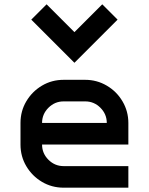

<svg xmlns="http://www.w3.org/2000/svg" viewBox="-20 -870 690 890"><path d="M75 -200V-300Q75 -355 102 -400.5Q129 -446 174.5 -473Q220 -500 275 -500H375Q429 -500 475 -473Q521 -446 548 -400Q575 -354 575 -300V-200H175Q175 -159 204.5 -129.5Q234 -100 275 -100H575V0H275Q220 0 174.5 -27Q129 -54 102 -99.5Q75 -145 75 -200ZM475 -300Q475 -341 445.5 -370.5Q416 -400 375 -400H275Q234 -400 204.5 -370.5Q175 -341 175 -300ZM196 -850 325 -721 454 -850 525 -779 325 -579 125 -779Z"/></svg>

Font: Monoikos Medium
Style: Regular
Weight: 500
Designer: Brian Krent
Version: Version 0.088